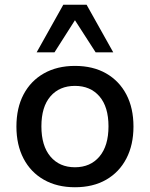

<svg xmlns="http://www.w3.org/2000/svg" viewBox="-20 -778 630 807"><path d="M295 9Q220 9 164.5 -22.5Q109 -54 79 -111.5Q49 -169 49 -246Q49 -324 79 -381Q109 -438 164.5 -469.5Q220 -501 295 -501Q371 -501 426 -469.5Q481 -438 511 -381Q541 -324 541 -246Q541 -169 511 -111.5Q481 -54 426 -22.5Q371 9 295 9ZM295 -75Q360 -75 398 -120Q436 -165 436 -247Q436 -329 398 -373Q360 -417 295 -417Q230 -417 192 -373Q154 -329 154 -247Q154 -165 192 -120Q230 -75 295 -75ZM134 -558 246 -758H344L456 -558H382L295 -693L209 -558Z"/></svg>

Font: NunitoSans_10ptSemiBold
Style: Regular
Weight: 600
Designer: Vernon Adams
Foundry: Vernon Adams
Version: Version 3.101;gftools[0.9.27]